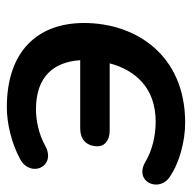

<svg xmlns="http://www.w3.org/2000/svg" viewBox="-20 -518 548 547"><g transform="rotate(-90 253.5 -244.0)"><path d="M178 10C372 10 462 -132 462 -278C462 -410 382 -498 222 -498C176 -498 120 -485 74 -460C20 -431 52 -357 111 -388C144 -407 185 -415 216 -415C309 -415 351 -365 356 -289H161C131 -289 113 -272 111 -245C108 -222 125 -205 156 -205H347C328 -133 278 -74 181 -74C140 -74 99 -84 67 -103C9 -137 -21 -65 22 -35C63 -6 126 10 178 10Z"/></g></svg>

Font: SN Pro Semibold
Style: Italic
Weight: 600
Italic angle: -9°
Designer: Tobias Whetton
Foundry: Supernotes
Version: Version 1.001;Glyphs 3.2 (3249)